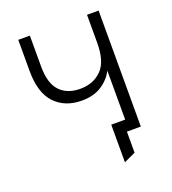

<svg xmlns="http://www.w3.org/2000/svg" viewBox="-152 -814 975 1089"><g transform="rotate(-20 335.0 -270.0)"><path d="M414.5 159.5V-67.5H498.5V-363.5Q474.5 -315.5 426 -284Q377.5 -252.5 306.5 -252.5Q204.5 -252.5 144 -316.2Q83.5 -380 83.5 -512.5V-700H153.5V-513.5Q153.5 -411.5 197.8 -365Q242 -318.5 320.5 -318.5Q399 -318.5 448.8 -368Q498.5 -417.5 498.5 -530V-700H568.5V0H484.5V127Z"/></g></svg>

Font: Overpass Light
Style: Regular
Weight: 300
Designer: Delve Withrington, Dave Bailey, Thomas Jockin
Foundry: Delve Fonts LLC
Version: Version 4.000; ttfautohint (v1.8.3)